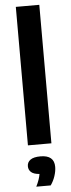

<svg xmlns="http://www.w3.org/2000/svg" viewBox="-67 -840 412 1116"><g transform="rotate(-5 139.0 -282.0)"><path d="M70.5 0V-808H207.5V0ZM98 243.5Q118.5 202 123 171.5Q89.5 169 74.5 155.5Q59.5 142 59.5 121Q59.5 97.5 78.5 83.8Q97.5 70 137.5 70Q217.5 70 217.5 138Q217.5 163 208 191.8Q198.5 220.5 182 243.5Z"/></g></svg>

Font: Encode Sans SmExp SmBold
Style: Regular
Weight: 600
Width: 6
Designer: Multiple Designers
Foundry: Impallari Type
Version: Version 3.002; ttfautohint (v1.8.3) -l 8 -r 50 -G 200 -x 14 